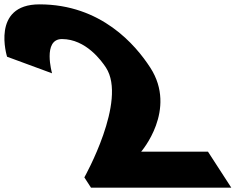

<svg xmlns="http://www.w3.org/2000/svg" viewBox="-362 -860 1135 880"><path d="M-78.1 -681C31.9 -681 104.3 -580 123.8 -550C222.2 -398 24.6 -47 24.6 -47L55 0H698L591.1 -165H285.1C285.1 -165 451.8 -357 326.8 -550C259.4 -654 101.9 -840 -181.1 -840C-405.1 -840 -329.6 -600 -329.6 -600L-123.4 -524C-123.4 -524 -168.1 -681 -78.1 -681Z"/></svg>

Font: Hussar
Style: BdOpOblSeven
Weight: 700
Foundry: Cannot Into Space Fonts
Version: Version 2.00